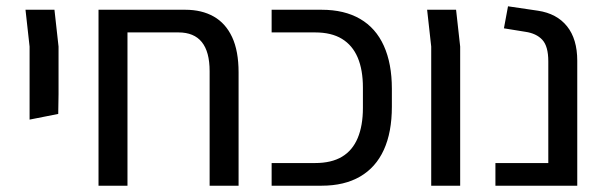

<svg xmlns="http://www.w3.org/2000/svg" viewBox="-20 -590 1919 610"><path d="M74 -210V-291V-442L61 -559H153L166 -442V-291L165 -228Z M646 0V-364Q646 -487 547 -487H293V-559H569Q621 -559 659 -537.5Q697 -516 717.5 -472Q738 -428 738 -360V0ZM293 0V-524H385V0Z M843 0V-72H981Q1033 -72 1066.5 -92Q1100 -112 1116.5 -151.5Q1133 -191 1133 -247V-312Q1133 -368 1116.5 -407Q1100 -446 1066.5 -466.5Q1033 -487 981 -487H843V-559H1002Q1074 -559 1124 -530Q1174 -501 1199.5 -444.5Q1225 -388 1225 -308V-251Q1225 -170 1199.5 -114Q1174 -58 1124 -29Q1074 0 1002 0Z M1350 0V-442L1337 -559H1429L1442 -442V0Z M1554 0V-72H1722V-395Q1722 -443 1703 -463.5Q1684 -484 1649 -489L1581 -500L1594 -570L1689 -556Q1749 -547 1781.5 -506.5Q1814 -466 1814 -397V0Z"/></svg>

Font: Assistant ExtraLight Medium
Style: Regular
Weight: 500
Version: Version 3.000